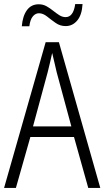

<svg xmlns="http://www.w3.org/2000/svg" viewBox="-20 -922 512 942"><path d="M413 0 343 -250H129L58 0H0L204 -715H269L472 0ZM258 -568Q253 -591 247 -615.5Q241 -640 236 -662Q231 -639 225.5 -615.5Q220 -592 214 -568L142 -302H330ZM87 -793Q91 -843 112 -872Q133 -901 170 -901Q191 -901 208 -891.5Q225 -882 240.5 -869.5Q256 -857 271 -847.5Q286 -838 302 -838Q340 -838 349 -902H385Q382 -849 359 -821.5Q336 -794 302 -794Q275 -794 253 -809.5Q231 -825 211 -841Q191 -857 171 -857Q154 -857 141 -841.5Q128 -826 124 -793Z"/></svg>

Font: Noto Sans Devanagari UI Condensed Light
Style: Regular
Weight: 300
Width: 3
Designer: Jelle Bosma - Monotype Design Team
Foundry: Monotype Imaging Inc.
Version: Version 2.004; ttfautohint (v1.8.4.7-5d5b)